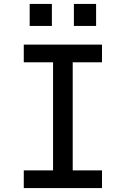

<svg xmlns="http://www.w3.org/2000/svg" viewBox="-20 -957 640 977"><path d="M101 0V-90H250V-640H101V-730H499V-640H350V-90H499V0ZM131 -937H244V-825H131ZM356 -937H469V-825H356Z"/></svg>

Font: Tiny Medium
Style: Regular
Weight: 500
Monospace: yes
Designer: Philipp Nurullin, Konstantin Bulenkov
Foundry: JetBrains
Version: Version 2.251; ttfautohint (v1.8.4.7-5d5b)